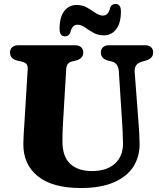

<svg xmlns="http://www.w3.org/2000/svg" viewBox="-20 -928 812 967"><path d="M595.5 -304 578.5 -568.5Q575.5 -610 543.5 -618L525 -622.5Q488 -632.5 488 -663.5Q488 -680 498.5 -690Q509 -700 528.5 -700H710.5Q730.5 -700 741 -690Q751.5 -680 751.5 -663.5Q751.5 -634 714.5 -623L696.5 -618Q674 -611.5 665.2 -598.2Q656.5 -585 658.5 -562.5L678 -305Q682.5 -255 683 -203Q683.5 -139 651.8 -89Q620 -39 554 -10Q488 19 387 19Q244.5 19 170.5 -40.5Q96.5 -100 97.5 -204.5Q97.5 -222.5 99.5 -255.5Q101.5 -288.5 104 -325L119.5 -579.5Q120.5 -596.5 113.5 -605.2Q106.5 -614 88 -618L68 -622.5Q30.5 -631.5 30.5 -663.5Q30.5 -680 41.2 -690Q52 -700 71.5 -700H358.5Q378 -700 388.8 -690Q399.5 -680 399.5 -663.5Q399.5 -633 362 -623L341.5 -618Q315 -611.5 313.5 -580.5L298 -320.5Q296 -289.5 295.2 -264.2Q294.5 -239 294.5 -220Q293.5 -140.5 333 -103.5Q372.5 -66.5 442.5 -66.5Q518 -66.5 559.2 -104.2Q600.5 -142 599.5 -207.5Q599 -242 597.8 -263.5Q596.5 -285 595.5 -304ZM503 -750Q473.5 -750 450.2 -763.2Q427 -776.5 407.8 -790Q388.5 -803.5 370.5 -803.5Q343 -803.5 334.5 -765Q327 -745 307 -745Q280 -745 280 -783Q280 -842 303.8 -872.5Q327.5 -903 365.5 -903Q395.5 -903 418.5 -889.8Q441.5 -876.5 461 -863Q480.5 -849.5 498.5 -849.5Q526.5 -849.5 534.5 -888.5Q541.5 -908 562 -908Q589 -908 589 -870.5Q589 -811 565 -780.5Q541 -750 503 -750Z"/></svg>

Font: Fraunces 9pt S050
Style: Bold
Weight: 700
Version: Version 1.000; ttfautohint (v1.8.3)